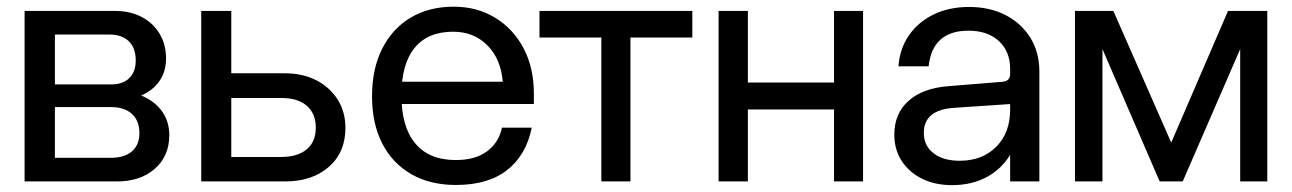

<svg xmlns="http://www.w3.org/2000/svg" viewBox="-20 -532 3788 563"><path d="M304.4 -69.2H141V-218H305.9Q345.1 -218 366.9 -197.9Q388.8 -177.8 388.8 -141.9Q388.8 -106.6 366.6 -87.9Q344.4 -69.2 304.4 -69.2ZM305.9 -284.5H141V-430.8H300.1Q337.5 -430.8 357.8 -411Q378 -391.3 378 -354.9Q378 -321.7 359.3 -303.1Q340.6 -284.5 305.9 -284.5ZM394.1 -252Q428.9 -267.1 447.9 -294.9Q466.9 -322.8 466.9 -360Q466.9 -401.9 447.7 -433.5Q428.6 -465.1 394.8 -482.6Q361 -500 316.7 -500H52.1V0H322.9Q391.9 0 434.1 -37.2Q476.4 -74.5 476.4 -136Q476.4 -175.7 454.9 -205.8Q433.4 -235.8 394.1 -252Z M804.3 -71.7H658.2V-244.6H805.7Q853.5 -244.6 879.8 -221.7Q906 -198.8 906 -157.7Q906 -116.4 879.4 -94.1Q852.8 -71.7 804.3 -71.7ZM815.1 -317.1H658.2V-500H570.1V0H816.4Q895.1 0 944 -42.5Q992.9 -85 992.9 -156.9Q992.9 -203.9 970.1 -240.1Q947.3 -276.2 907.4 -296.7Q867.4 -317.1 815.1 -317.1Z M1070.9 -249.8Q1070.9 -169.4 1100.9 -111.1Q1130.9 -52.9 1186.1 -21.3Q1241.4 10.4 1316.7 10.4Q1411.9 10.4 1467.6 -33.8Q1523.4 -78 1539.2 -157.6H1451.8Q1442.8 -114.1 1408.3 -88.4Q1373.8 -62.7 1316.2 -62.7Q1238.6 -62.7 1197.9 -111.2Q1157.1 -159.7 1157.1 -253Q1157.1 -344.1 1195.7 -391.6Q1234.4 -439 1308.6 -439Q1369.1 -439 1408.9 -399.3Q1448.6 -359.5 1454.3 -292.4H1149.9V-227.1H1545.5V-257.3Q1545.5 -332.9 1515.4 -390.2Q1485.2 -447.5 1432.1 -479.9Q1379 -512.4 1310.4 -512.4Q1238 -512.4 1184.1 -480.2Q1130.1 -448 1100.5 -388.9Q1070.9 -329.9 1070.9 -249.8Z M2010.1 -500H1561.9V-422H1743.3V0H1828.7V-422H2010.1Z M2087.1 -500V0H2173V-211.1H2425.6V0H2510.7V-500H2425.6V-289.9H2173V-500Z M3027.7 -322.6Q3027.7 -378.4 3001.5 -421Q2975.2 -463.6 2928.9 -487.6Q2882.6 -511.6 2821.4 -511.6Q2763.2 -511.6 2717.9 -489.7Q2672.6 -467.7 2645.4 -428.5Q2618.1 -389.2 2614.6 -337.4H2703Q2714.2 -442 2819.9 -442Q2876.3 -442 2909.1 -411.5Q2942 -381 2942 -330V0H3027.7ZM2974.5 -207.3 2942 -209.9Q2942 -142.6 2901.2 -101.6Q2860.4 -60.6 2794 -60.6Q2745.9 -60.6 2717.4 -82.7Q2688.9 -104.7 2688.9 -142.4Q2688.9 -209.8 2777.5 -215.8L2943.8 -227L2942 -316.6Q2942 -304.5 2936.1 -298.6Q2930.3 -292.7 2916.4 -291.9L2762.9 -279.5Q2686.4 -273.9 2644.4 -236.6Q2602.4 -199.4 2602.4 -137.1Q2602.4 -93.7 2623.9 -60.3Q2645.5 -26.9 2683.6 -8Q2721.8 10.9 2771.6 10.9Q2832.1 10.9 2877.9 -15.3Q2923.6 -41.5 2949.1 -90.4Q2974.5 -139.3 2974.5 -207.3Z M3448.1 0 3616.6 -388.1V0H3696.1V-500H3580.9L3414.4 -113.9L3244.7 -500H3132.1V0H3212.7V-388.1L3380.5 0Z"/></svg>

Font: Overused Grotesk Light
Style: Regular
Weight: 300
Designer: RandomMaerks
Version: Version 0.005